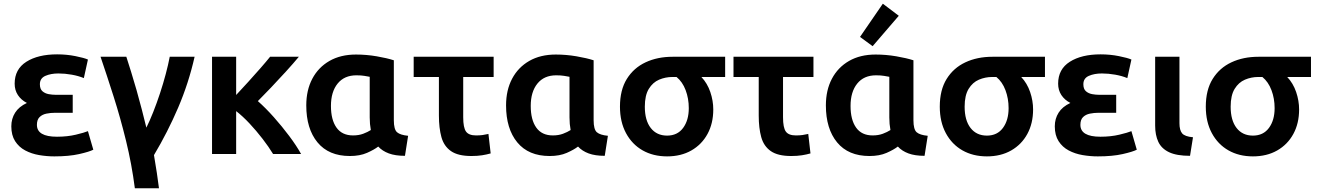

<svg xmlns="http://www.w3.org/2000/svg" viewBox="-20 -830 7099 1035"><path d="M273 13Q232 13 191 6Q150 -1 116 -19Q82 -37 61.5 -69Q41 -101 41 -149Q41 -190 61.5 -222.5Q82 -255 125 -275Q94 -291 76.5 -317.5Q59 -344 59 -379Q59 -457 122 -497Q185 -537 288 -537Q339 -537 386.5 -527.5Q434 -518 454 -509L432 -409Q403 -421 366.5 -427.5Q330 -434 295 -434Q254 -434 224.5 -421Q195 -408 195 -376Q195 -350 209 -338Q223 -326 242.5 -322.5Q262 -319 279 -319H372V-222H276Q253 -222 230.5 -217.5Q208 -213 193.5 -199Q179 -185 179 -157Q179 -93 287 -93Q343 -93 389 -104Q435 -115 454 -123L483 -23Q462 -12 407 0.5Q352 13 273 13Z M707 185Q690 54 659.5 -70.5Q629 -195 592.5 -309.5Q556 -424 522 -524H661Q672 -490 686.5 -443.5Q701 -397 716 -344.5Q731 -292 744.5 -239.5Q758 -187 769 -142Q787 -178 806 -226Q825 -274 842.5 -327Q860 -380 873.5 -431Q887 -482 895 -524H1029Q997 -382 940.5 -250Q884 -118 810 6Q819 57 825.5 102Q832 147 837 185Z M1123 0V-524H1253V-318Q1284 -351 1318.5 -389Q1353 -427 1384.5 -463Q1416 -499 1436 -524H1591Q1562 -489 1521.5 -444.5Q1481 -400 1440.5 -357.5Q1400 -315 1370 -285Q1412 -248 1456 -198.5Q1500 -149 1539 -97Q1578 -45 1603 0H1452Q1429 -38 1395.5 -81.5Q1362 -125 1325 -164.5Q1288 -204 1253 -231V0Z M1866 11Q1752 11 1691.5 -62.5Q1631 -136 1631 -262Q1631 -344 1663.5 -405.5Q1696 -467 1756 -501.5Q1816 -536 1899 -536Q1955 -536 2010.5 -526.5Q2066 -517 2103 -505V-182Q2103 -132 2120.5 -117Q2138 -102 2180 -98L2163 10Q2111 10 2076 -3Q2041 -16 2019 -40Q1997 -23 1958.5 -6Q1920 11 1866 11ZM1883 -100Q1914 -100 1938 -109Q1962 -118 1979 -129Q1973 -161 1973 -197V-416Q1962 -418 1944.5 -421Q1927 -424 1901 -424Q1836 -424 1800 -379.5Q1764 -335 1764 -259Q1764 -184 1794 -142Q1824 -100 1883 -100Z M2521 11Q2449 11 2411 -15.5Q2373 -42 2359.5 -91Q2346 -140 2346 -207V-415H2210V-524H2641V-415H2477V-198Q2477 -142 2492 -121Q2507 -100 2546 -100Q2566 -100 2581 -102Q2596 -104 2613 -108L2625 -3Q2604 3 2579 7Q2554 11 2521 11Z M2943 11Q2829 11 2768.5 -62.5Q2708 -136 2708 -262Q2708 -344 2740.5 -405.5Q2773 -467 2833 -501.5Q2893 -536 2976 -536Q3032 -536 3087.5 -526.5Q3143 -517 3180 -505V-182Q3180 -132 3197.5 -117Q3215 -102 3257 -98L3240 10Q3188 10 3153 -3Q3118 -16 3096 -40Q3074 -23 3035.5 -6Q2997 11 2943 11ZM2960 -100Q2991 -100 3015 -109Q3039 -118 3056 -129Q3050 -161 3050 -197V-416Q3039 -418 3021.5 -421Q3004 -424 2978 -424Q2913 -424 2877 -379.5Q2841 -335 2841 -259Q2841 -184 2871 -142Q2901 -100 2960 -100Z M3576 13Q3501 13 3444 -19.5Q3387 -52 3354.5 -112.5Q3322 -173 3322 -255Q3322 -345 3359 -404.5Q3396 -464 3460 -494Q3524 -524 3606 -524H3889V-415H3761Q3793 -381 3809 -334Q3825 -287 3825 -240Q3825 -165 3794 -108Q3763 -51 3707 -19Q3651 13 3576 13ZM3576 -99Q3632 -99 3662.5 -140.5Q3693 -182 3693 -247Q3693 -299 3676 -344Q3659 -389 3627 -415H3605Q3567 -415 3533 -400.5Q3499 -386 3477.5 -351Q3456 -316 3456 -255Q3456 -181 3488 -140Q3520 -99 3576 -99Z M4245 11Q4173 11 4135 -15.5Q4097 -42 4083.5 -91Q4070 -140 4070 -207V-415H3934V-524H4365V-415H4201V-198Q4201 -142 4216 -121Q4231 -100 4270 -100Q4290 -100 4305 -102Q4320 -104 4337 -108L4349 -3Q4328 3 4303 7Q4278 11 4245 11Z M4667 11Q4553 11 4492.5 -62.5Q4432 -136 4432 -262Q4432 -344 4464.5 -405.5Q4497 -467 4557 -501.5Q4617 -536 4700 -536Q4756 -536 4811.5 -526.5Q4867 -517 4904 -505V-182Q4904 -132 4921.5 -117Q4939 -102 4981 -98L4964 10Q4912 10 4877 -3Q4842 -16 4820 -40Q4798 -23 4759.5 -6Q4721 11 4667 11ZM4684 -100Q4715 -100 4739 -109Q4763 -118 4780 -129Q4774 -161 4774 -197V-416Q4763 -418 4745.5 -421Q4728 -424 4702 -424Q4637 -424 4601 -379.5Q4565 -335 4565 -259Q4565 -184 4595 -142Q4625 -100 4684 -100ZM4684 -581 4616 -631 4739 -810 4825 -745Z M5300 13Q5225 13 5168 -19.5Q5111 -52 5078.5 -112.5Q5046 -173 5046 -255Q5046 -345 5083 -404.5Q5120 -464 5184 -494Q5248 -524 5330 -524H5613V-415H5485Q5517 -381 5533 -334Q5549 -287 5549 -240Q5549 -165 5518 -108Q5487 -51 5431 -19Q5375 13 5300 13ZM5300 -99Q5356 -99 5386.5 -140.5Q5417 -182 5417 -247Q5417 -299 5400 -344Q5383 -389 5351 -415H5329Q5291 -415 5257 -400.5Q5223 -386 5201.5 -351Q5180 -316 5180 -255Q5180 -181 5212 -140Q5244 -99 5300 -99Z M5898 13Q5857 13 5816 6Q5775 -1 5741 -19Q5707 -37 5686.5 -69Q5666 -101 5666 -149Q5666 -190 5686.5 -222.5Q5707 -255 5750 -275Q5719 -291 5701.5 -317.5Q5684 -344 5684 -379Q5684 -457 5747 -497Q5810 -537 5913 -537Q5964 -537 6011.5 -527.5Q6059 -518 6079 -509L6057 -409Q6028 -421 5991.5 -427.5Q5955 -434 5920 -434Q5879 -434 5849.5 -421Q5820 -408 5820 -376Q5820 -350 5834 -338Q5848 -326 5867.5 -322.5Q5887 -319 5904 -319H5997V-222H5901Q5878 -222 5855.5 -217.5Q5833 -213 5818.5 -199Q5804 -185 5804 -157Q5804 -93 5912 -93Q5968 -93 6014 -104Q6060 -115 6079 -123L6108 -23Q6087 -12 6032 0.5Q5977 13 5898 13Z M6395 10Q6323 10 6282 -9.5Q6241 -29 6224 -65.5Q6207 -102 6207 -153V-524H6338V-166Q6338 -128 6352.5 -111Q6367 -94 6411 -90Z M6734 13Q6659 13 6602 -19.5Q6545 -52 6512.5 -112.5Q6480 -173 6480 -255Q6480 -345 6517 -404.5Q6554 -464 6618 -494Q6682 -524 6764 -524H7047V-415H6919Q6951 -381 6967 -334Q6983 -287 6983 -240Q6983 -165 6952 -108Q6921 -51 6865 -19Q6809 13 6734 13ZM6734 -99Q6790 -99 6820.5 -140.5Q6851 -182 6851 -247Q6851 -299 6834 -344Q6817 -389 6785 -415H6763Q6725 -415 6691 -400.5Q6657 -386 6635.5 -351Q6614 -316 6614 -255Q6614 -181 6646 -140Q6678 -99 6734 -99Z"/></svg>

Font: Ubuntu Sans
Style: Bold
Weight: 700
Designer: Dalton Maag Ltd
Foundry: Dalton Maag Ltd
Version: Version 1.006; ttfautohint (v1.8.4.7-5d5b)